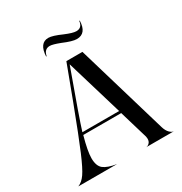

<svg xmlns="http://www.w3.org/2000/svg" viewBox="-202 -1044 1134 1194"><g transform="rotate(-30 365.0 -447.0)"><path d="M501 0Q513.7 0 524.9 -11.2Q536.1 -22.5 536.1 -42Q536.1 -45.9 534.2 -57.6L473.6 -261.7H201.2Q172.9 -160.2 172.9 -110.4Q172.9 -54.7 201.2 -32.2Q229.5 -9.8 293 0H14.6Q44.9 -11.7 69.3 -46.9Q93.8 -82 132.3 -172.9Q170.9 -263.7 249 -469.7L339.8 -711.9H455.1L647.5 -60.5Q656.2 -31.2 671.9 -15.6Q687.5 0 702.1 0ZM205.1 -279.3H468.8L347.7 -684.6Q228.5 -357.4 205.1 -279.3ZM368.2 -826.2Q317.4 -845.7 296.9 -845.7Q257.8 -845.7 249 -799.8H245.1Q250 -893.6 314.5 -893.6Q343.8 -893.6 409.2 -864.3Q462.9 -841.8 487.3 -841.8Q529.3 -841.8 534.2 -888.7H538.1Q535.2 -797.9 465.8 -797.9Q434.6 -797.9 368.2 -826.2Z"/></g></svg>

Font: Olivea
Style: LigaturesFont
Weight: 400
Designer: Achmad Aprilia Pratama
Version: Version 001.000